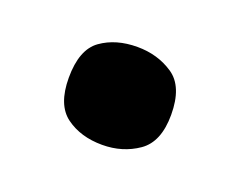

<svg xmlns="http://www.w3.org/2000/svg" viewBox="-46 -514 399 319"><g transform="rotate(20 153.5 -354.5)"><path d="M153 -268Q115 -268 89 -287Q63 -306 63 -354Q63 -404 89 -422.5Q115 -441 153 -441Q189 -441 216.5 -422.5Q244 -404 244 -354Q244 -306 216.5 -287Q189 -268 153 -268Z"/></g></svg>

Font: Noto Serif Armenian SemiCondensed Black
Style: Regular
Weight: 900
Width: 4
Designer: Monotype Design Team
Foundry: Monotype Imaging Inc.
Version: Version 2.008; ttfautohint (v1.8.4.7-5d5b)